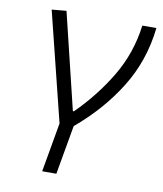

<svg xmlns="http://www.w3.org/2000/svg" viewBox="-84 -592 753 886"><g transform="rotate(10 293.0 -149.5)"><path d="M173.8 224.6 214.4 -6.3 87.4 -517.6 155.8 -523.9 265.1 -73.2H270Q364.3 -166.5 429.9 -276.6Q495.6 -386.7 512.2 -517.6H578.1Q561 -361.8 481.9 -234.9Q402.8 -107.9 280.8 -5.9L240.2 224.6Z"/></g></svg>

Font: Cascadia Code Light
Style: Italic
Weight: 300
Italic angle: -10°
Monospace: yes
Designer: Aaron Bell
Foundry: Saja Typeworks
Version: Version 2404.023; ttfautohint (v1.8.4)